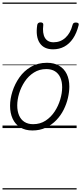

<svg xmlns="http://www.w3.org/2000/svg" viewBox="-20 -1018 646 1526"><path d="M238 19Q181 19 141 -5.5Q101 -30 80.5 -74.5Q60 -119 60 -177Q60 -232 79 -291.5Q98 -351 134.5 -403Q171 -455 226 -487Q281 -519 354 -519Q410 -519 450 -495.5Q490 -472 510.5 -429.5Q531 -387 531 -330Q531 -288 520 -240Q509 -192 486 -146Q463 -100 427.5 -63Q392 -26 344.5 -3.5Q297 19 238 19ZM243 -31Q300 -31 343 -59.5Q386 -88 415 -132.5Q444 -177 459 -228Q474 -279 474 -324Q474 -369 459.5 -401.5Q445 -434 417 -451.5Q389 -469 348 -469Q293 -469 249.5 -441.5Q206 -414 176.5 -369.5Q147 -325 132 -275Q117 -225 117 -180Q117 -135 131.5 -101Q146 -67 174.5 -49Q203 -31 243 -31ZM402 -626Q329 -626 295.5 -676.5Q262 -727 276 -820Q278 -830 284.5 -835Q291 -840 302 -840Q315 -840 320 -834.5Q325 -829 324 -820Q316 -753 337 -717.5Q358 -682 406 -682Q461 -682 500.5 -718.5Q540 -755 556 -818Q559 -830 565 -834.5Q571 -839 583 -839Q596 -839 602 -833.5Q608 -828 605 -818Q589 -754 560 -711.5Q531 -669 491 -647.5Q451 -626 402 -626ZM0 478H589V488H0ZM0 -20H589V0H0ZM0 -505H589V-500H0ZM0 -998H589V-988H0Z"/></svg>

Font: Playwrite AU SA Guides
Style: Regular
Weight: 400
Designer: Veronika Burian, José Scaglione
Foundry: TypeTogether
Version: Version 1.003